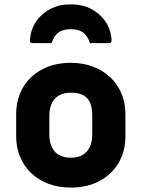

<svg xmlns="http://www.w3.org/2000/svg" viewBox="-20 -836 640 868"><path d="M300 -552Q355 -552 400 -535Q445 -518 478 -487Q511 -456 529 -413.5Q547 -371 547 -319V-221Q547 -152 516 -99.5Q485 -47 429.5 -17.5Q374 12 300 12Q245 12 199.5 -5Q154 -22 121.5 -53Q89 -84 71 -126.5Q53 -169 53 -221V-319Q53 -388 84 -440.5Q115 -493 171 -522.5Q227 -552 300 -552ZM300 -417Q269 -417 247.5 -405Q226 -393 214.5 -369.5Q203 -346 203 -312V-228Q203 -202 210 -182Q217 -162 230 -148Q242 -136 260 -129.5Q278 -123 300 -123Q331 -123 352.5 -135Q374 -147 385.5 -170.5Q397 -194 397 -228V-312Q397 -341 391 -361Q385 -381 372 -394Q360 -406 342 -411.5Q324 -417 300 -417ZM300 -704Q266 -704 245.5 -690Q225 -676 213 -641Q192 -641 171.5 -641Q151 -641 130 -641Q120 -641 117 -645Q114 -649 116 -663Q121 -708 146 -742.5Q171 -777 209.5 -796.5Q248 -816 293 -816H307Q352 -816 390.5 -796.5Q429 -777 454 -742.5Q479 -708 484 -663Q485 -649 482.5 -645Q480 -641 470 -641Q449 -641 428.5 -641Q408 -641 387 -641Q375 -676 354.5 -690Q334 -704 300 -704Z"/></svg>

Font: Recursive Monospace ExtraBold
Style: Regular
Weight: 800
Version: Version 1.047